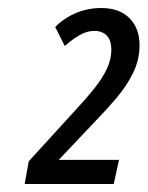

<svg xmlns="http://www.w3.org/2000/svg" viewBox="-20 -875 368 479"><path d="M41.5 -416 51.8 -472.7 169.9 -602.1Q196.3 -630.4 216.1 -655.3Q235.8 -680.2 246.8 -703.6Q257.8 -727.1 257.8 -751.5Q257.8 -773.9 246.6 -785.9Q235.4 -797.9 215.3 -797.9Q195.8 -797.9 177.2 -786.6Q158.7 -775.4 141.6 -760.3L117.7 -807.6Q140.6 -830.6 170.2 -842.8Q199.7 -855 232.4 -855Q277.8 -855 303 -829.8Q328.1 -804.7 328.1 -762.2Q328.1 -726.1 312.3 -693.6Q296.4 -661.1 271.5 -631.6Q246.6 -602.1 218.8 -573.7L126.5 -476.1H276.9L263.7 -416Z"/></svg>

Font: Open Sans Condensed Medium
Style: Italic
Weight: 500
Width: 3
Italic angle: -12°
Designer: Monotype Design Team
Foundry: Monotype Imaging Inc.
Version: Version 3.000